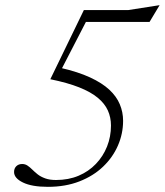

<svg xmlns="http://www.w3.org/2000/svg" viewBox="-20 -714 638 744"><path d="M301 -629 324 -650.5 206 -422 215 -451Q282.5 -435.5 329 -414Q375.5 -392.5 403.5 -366.5Q431.5 -340.5 444.2 -310Q457 -279.5 457 -246Q457 -196 437 -150Q417 -104 379.2 -68Q341.5 -32 287.5 -11Q233.5 10 165.5 10Q103.5 10 69 -6.8Q34.5 -23.5 34.5 -47.5Q34.5 -61.5 43.2 -70Q52 -78.5 66 -78.5Q77.5 -78.5 86.8 -72.2Q96 -66 105.2 -56.8Q114.5 -47.5 126.2 -38.2Q138 -29 155.2 -22.8Q172.5 -16.5 197 -16.5Q245.5 -16.5 284.5 -33Q323.5 -49.5 351.5 -78.8Q379.5 -108 394.8 -146.2Q410 -184.5 410 -227.5Q410 -259 398 -285.8Q386 -312.5 359 -335Q332 -357.5 286.8 -375.5Q241.5 -393.5 175 -407L305 -675H477L598.5 -694L559.5 -629Z"/></svg>

Font: Newsreader 24pt Light
Style: Italic
Weight: 300
Italic angle: -17°
Designer: Hugues Gentile
Foundry: Production Type
Version: Version 1.003